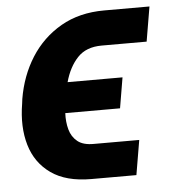

<svg xmlns="http://www.w3.org/2000/svg" viewBox="-45 -587 565 636"><g transform="rotate(-5 237.5 -269.5)"><path d="M252.9 -108.4H402.8L383.3 6.8H233.4Q149.9 6.8 99.9 -28.6Q49.8 -64 32 -124.8Q14.2 -185.5 26.9 -262.2L28.8 -277.3Q41.5 -353.5 79.8 -414.1Q118.2 -474.6 179.9 -510.3Q241.7 -545.9 324.7 -545.9H475.1L455.6 -430.7H306.2Q254.4 -430.7 225.6 -400.1Q196.8 -369.6 183.1 -319.8H365.7L348.6 -218.3H166.5Q165 -189 171.9 -163.8Q178.7 -138.7 197.8 -123.3Q216.8 -107.9 252.9 -108.4Z"/></g></svg>

Font: Inter Display
Style: Bold Italic
Weight: 700
Italic angle: -9.39999°
Designer: Rasmus Andersson
Foundry: rsms
Version: Version 4.000;git-a52131595